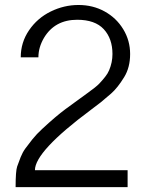

<svg xmlns="http://www.w3.org/2000/svg" viewBox="-20 -766 616 786"><path d="M43.9 0Q43.9 -65.9 50.3 -84.5Q56.6 -103 64.5 -122.6Q72.3 -142.1 83.7 -158Q95.2 -173.8 112.5 -195.6Q129.9 -217.3 152.8 -238.3Q209 -290.5 248 -319.3L337.9 -384.8Q373 -409.7 386.5 -423.8Q399.9 -438 410.6 -451.7Q421.4 -465.3 426.8 -478.5Q440.4 -510.7 440.4 -544.9Q440.4 -607.9 404.8 -646.5Q369.1 -685.1 295.9 -685.1Q204.6 -685.1 160.2 -611.3Q137.2 -572.3 137.2 -531.2H64.9Q64.9 -592.3 98.9 -642.1Q132.8 -691.9 187.5 -718.8Q242.2 -745.6 301.3 -745.6Q360.4 -745.6 408.2 -719.2Q456.1 -692.9 484.4 -646.5Q512.7 -600.1 512.7 -544.9Q512.7 -489.7 488.3 -450.2Q461.4 -406.2 434.6 -382.8Q407.7 -359.4 392.6 -347.2L352.1 -316.4Q123 -146 123 -69.3H502.4V0Z"/></svg>

Font: News Cycle
Style: Regular
Weight: 500
Version: Version 0.5.2